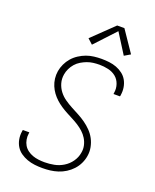

<svg xmlns="http://www.w3.org/2000/svg" viewBox="-174 -1066 949 1173"><g transform="rotate(20 300.0 -479.5)"><path d="M248 8Q222 8 197 5Q172 2 148.5 -6.5Q125 -15 105 -29Q85 -43 72.5 -63.5Q60 -84 55.5 -109Q51 -134 55 -160Q55 -162 55.5 -164.5Q56 -167 57 -170H99Q99 -168 98.5 -166Q98 -164 98 -162Q95 -142 98.5 -122.5Q102 -103 111.5 -87Q121 -71 136.5 -59.5Q152 -48 170 -41.5Q188 -35 208 -32.5Q228 -30 248 -30Q279 -30 310 -36Q341 -42 369 -59Q397 -76 416 -103Q435 -130 440 -161Q445 -186 439.5 -209.5Q434 -233 422 -252.5Q410 -272 393 -287.5Q376 -303 356.5 -315.5Q337 -328 316.5 -338.5Q296 -349 275.5 -360Q255 -371 235.5 -384Q216 -397 199 -412.5Q182 -428 168.5 -446.5Q155 -465 146 -486.5Q137 -508 134 -532Q131 -556 135 -581Q139 -605 150 -628.5Q161 -652 178 -671.5Q195 -691 217.5 -705.5Q240 -720 263.5 -728.5Q287 -737 312 -740Q337 -743 361 -743Q386 -743 411 -740Q436 -737 458.5 -728.5Q481 -720 500 -705.5Q519 -691 530.5 -670.5Q542 -650 546 -625.5Q550 -601 546 -576Q546 -573 545.5 -571Q545 -569 544 -566H502Q502 -568 502.5 -570Q503 -572 503 -574Q508 -603 498.5 -630.5Q489 -658 468 -675Q447 -692 418.5 -698.5Q390 -705 361 -705Q341 -705 321 -702.5Q301 -700 282 -693Q263 -686 244.5 -675Q226 -664 212 -648Q198 -632 189 -613Q180 -594 177 -575Q172 -545 180 -517.5Q188 -490 205 -468Q222 -446 245 -430Q268 -414 292.5 -401Q317 -388 341.5 -375Q366 -362 388.5 -346Q411 -330 430.5 -310Q450 -290 463 -265.5Q476 -241 481.5 -212.5Q487 -184 482 -155Q478 -130 466.5 -106Q455 -82 437 -62.5Q419 -43 396 -28.5Q373 -14 348 -6Q323 2 298 5Q273 8 248 8ZM275 -804 242 -834 380 -967H427L520 -830L481 -807L399 -937Z"/></g></svg>

Font: Iosevka Curly XLtEx
Style: Italic
Weight: 200
Width: 7
Italic angle: -9°
Monospace: yes
Designer: Belleve Invis
Foundry: Belleve Invis
Version: Version 11.1.0; ttfautohint (v1.8.3)